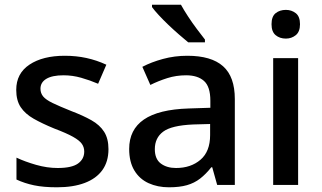

<svg xmlns="http://www.w3.org/2000/svg" viewBox="-20 -786 1370 816"><path d="M441 -152Q441 -99 415 -63Q389 -27 340 -8.5Q291 10 222 10Q165 10 124.5 1.5Q84 -7 50 -23V-116Q86 -99 133 -85.5Q180 -72 225 -72Q285 -72 311.5 -91Q338 -110 338 -142Q338 -160 328 -174.5Q318 -189 290.5 -204.5Q263 -220 210 -240Q159 -261 123 -281.5Q87 -302 68 -330.5Q49 -359 49 -404Q49 -474 105.5 -511.5Q162 -549 255 -549Q304 -549 347.5 -539.5Q391 -530 432 -511L397 -430Q362 -445 325 -455.5Q288 -466 250 -466Q202 -466 177 -451Q152 -436 152 -409Q152 -390 163.5 -376Q175 -362 204 -348Q233 -334 283 -314Q333 -295 368.5 -275Q404 -255 422.5 -226Q441 -197 441 -152Z M776 -549Q878 -549 928 -504.5Q978 -460 978 -365V0H903L882 -75H878Q855 -46 830.5 -27Q806 -8 774.5 1Q743 10 698 10Q650 10 611.5 -7.5Q573 -25 551 -61.5Q529 -98 529 -153Q529 -235 591.5 -278Q654 -321 782 -325L874 -328V-358Q874 -418 847 -442Q820 -466 771 -466Q729 -466 691 -454Q653 -442 619 -425L585 -502Q623 -522 672.5 -535.5Q722 -549 776 -549ZM801 -257Q709 -253 673.5 -226.5Q638 -200 638 -152Q638 -110 663.5 -91Q689 -72 728 -72Q791 -72 832 -107Q873 -142 873 -212V-259ZM749 -766Q761 -744 779 -716.5Q797 -689 816.5 -663Q836 -637 851 -618V-606H780Q763 -620 740.5 -639.5Q718 -659 695.5 -680.5Q673 -702 654.5 -722Q636 -742 626 -756V-766Z M1247 -539V0H1141V-539ZM1195 -744Q1219 -744 1237 -730Q1255 -716 1255 -683Q1255 -651 1237 -636.5Q1219 -622 1195 -622Q1169 -622 1151.5 -636.5Q1134 -651 1134 -683Q1134 -716 1151.5 -730Q1169 -744 1195 -744Z"/></svg>

Font: Noto Sans Hebrew Medium
Style: Regular
Weight: 500
Designer: Monotype Design Team
Foundry: Monotype Imaging Inc.
Version: Version 2.003